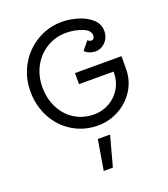

<svg xmlns="http://www.w3.org/2000/svg" viewBox="-174 -817 1082 1239"><g transform="rotate(-20 367.0 -197.5)"><path d="M683 -356V-271Q683 -190 642 -125Q601 -60 533.5 -23.5Q466 13 390 13Q295 13 218 -33.5Q141 -80 97 -161.5Q53 -243 53 -343Q53 -440 99 -521Q145 -602 224 -649Q303 -696 398 -696Q446 -696 501 -680.5Q556 -665 595.5 -631Q635 -597 635 -547Q635 -503 606 -472.5Q577 -442 536 -442Q517 -442 497.5 -449.5Q478 -457 465 -471L511 -528Q524 -517 535 -517Q546 -517 552 -524.5Q558 -532 558 -544Q558 -581 505.5 -600.5Q453 -620 399 -620Q324 -620 263.5 -583Q203 -546 169 -482.5Q135 -419 135 -342Q135 -261 168.5 -197Q202 -133 260 -98Q318 -63 390 -63Q447 -63 495 -90Q543 -117 571.5 -164Q600 -211 601 -269V-280H364V-356ZM357 94H441L385 301H322Z"/></g></svg>

Font: Bellota
Style: Bold
Weight: 700
Designer: Kemie Guaida
Foundry: Kemie Guaida
Version: Version 4.001